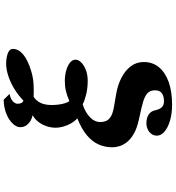

<svg xmlns="http://www.w3.org/2000/svg" viewBox="24 -857 952 1040"><g transform="rotate(-90 500.0 -337.0)"><path d="M511.2 -761.2Q485.8 -756.3 471.9 -743.9Q458 -731.4 458 -717.8Q458 -704.1 462.4 -696.5Q466.8 -689 475.1 -686Q504.4 -714.8 539.1 -735.8Q573.7 -756.8 609.4 -768.3Q645 -779.8 675.8 -779.8Q694.3 -779.8 712.6 -776.1Q731 -772.5 742.9 -764.6Q754.9 -756.8 754.9 -743.2Q754.9 -711.9 724.6 -687Q694.3 -662.1 638.2 -645Q599.6 -632.8 561.8 -631.1Q523.9 -629.4 496.1 -630.9Q475.1 -618.2 463.1 -594.2Q451.2 -570.3 451.2 -532.2Q451.2 -514.2 453.6 -495.4Q456.1 -476.6 460.9 -461.2Q465.8 -445.8 472.2 -437Q499.5 -449.2 525.6 -455.6Q551.8 -461.9 581.1 -461.9Q610.4 -461.9 636.7 -454.8Q663.1 -447.8 679.9 -434.6Q696.8 -421.4 696.8 -403.8Q696.8 -388.2 681.4 -372.8Q666 -357.4 640.4 -347.7Q614.7 -337.9 583 -337.9Q541.5 -337.9 506.8 -346.7Q472.2 -355.5 455.1 -365.2Q412.1 -351.6 385.5 -326.2Q358.9 -300.8 358.9 -269Q358.9 -253.4 364.5 -239.3Q370.1 -225.1 386.5 -214.1Q402.8 -203.1 435.1 -196.8L514.2 -183.1Q561 -174.8 599.6 -154.8Q638.2 -134.8 661.1 -104.5Q684.1 -74.2 684.1 -34.2Q684.1 14.2 655.3 48.6Q626.5 83 574.7 101.1Q522.9 119.1 454.1 119.1Q403.8 119.1 365.7 107.7Q327.6 96.2 306.4 77.4Q285.2 58.6 285.2 37.1Q285.2 20 294.7 7.1Q304.2 -5.9 319.6 -12.9Q335 -20 353 -20Q380.9 -20 399.7 -7.6Q418.5 4.9 422.9 28.8Q427.7 51.3 439 63.2Q450.2 75.2 472.2 75.2Q499 75.2 514.9 63.7Q530.8 52.2 530.8 26.9Q530.8 8.3 522.9 -4.6Q515.1 -17.6 494.4 -27.8Q473.6 -38.1 434.1 -46.9L371.1 -61Q326.7 -70.8 297.9 -86.9Q269 -103 252.4 -122.8Q235.8 -142.6 229 -163.8Q222.2 -185.1 222.2 -205.1Q222.2 -244.1 237.5 -278.8Q252.9 -313.5 287.4 -342.5Q321.8 -371.6 378.9 -394Q362.8 -408.7 351.3 -429.2Q339.8 -449.7 334 -471.4Q328.1 -493.2 328.1 -509.8Q328.1 -536.1 336.4 -560.8Q344.7 -585.4 359.9 -605.2Q375 -625 396 -636.2Q381.8 -638.7 366.7 -647.2Q351.6 -655.8 341.3 -669.9Q331.1 -684.1 331.1 -703.1Q331.1 -717.8 341.6 -733.2Q352.1 -748.5 371.8 -762Q391.6 -775.4 418.9 -783.9Q446.3 -792.5 480 -793Z"/></g></svg>

Font: BIZ UDPMincho
Style: Bold
Weight: 700
Designer: TypeBank Co., Ltd.
Foundry: Morisawa Inc.
Version: Version 1.06